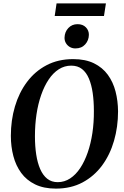

<svg xmlns="http://www.w3.org/2000/svg" viewBox="-20 -1101 730 1132"><path d="M309.5 11Q238 11 187.2 -13.8Q136.5 -38.5 105 -81.5Q73.5 -124.5 58.8 -180.8Q44 -237 44 -300Q44 -391.5 68 -473Q92 -554.5 139 -617.5Q186 -680.5 254.5 -716.5Q323 -752.5 411.5 -752.5Q483.5 -752.5 534 -727.8Q584.5 -703 615.8 -660Q647 -617 661.2 -561.8Q675.5 -506.5 676 -444.5Q676 -353 652.2 -270.8Q628.5 -188.5 581.8 -125.2Q535 -62 466.8 -25.5Q398.5 11 309.5 11ZM320 -27Q360 -27 393.5 -49Q427 -71 453 -110.2Q479 -149.5 497.2 -202.2Q515.5 -255 524.8 -317.2Q534 -379.5 533.5 -447Q533.5 -504.5 526.5 -553Q519.5 -601.5 504.2 -637.8Q489 -674 463.5 -694Q438 -714 400 -714Q360 -714 326.5 -692.5Q293 -671 267 -632.2Q241 -593.5 222.8 -541.2Q204.5 -489 195.2 -427Q186 -365 186 -297.5Q186 -239.5 193.5 -190.2Q201 -141 217 -104.2Q233 -67.5 258.5 -47.2Q284 -27 320 -27ZM424.5 -815.5Q406 -815.5 391.2 -824.2Q376.5 -833 368.2 -847.5Q360 -862 360.5 -879.5Q361.5 -913 383 -935.8Q404.5 -958.5 437 -958.5Q468.5 -958.5 486.5 -939.8Q504.5 -921 504 -895.5Q503.5 -863 482.2 -839.2Q461 -815.5 424.5 -815.5ZM313.5 -1081H604.5L593 -1006.5H302.5Z"/></svg>

Font: Merriweather 96pt SemiBold
Style: Italic
Weight: 600
Italic angle: -7.8°
Version: Version 2.101